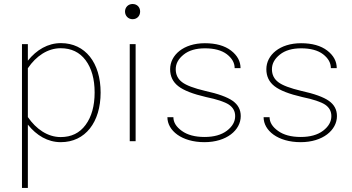

<svg xmlns="http://www.w3.org/2000/svg" viewBox="-20 -703 1751 956"><path d="M89.4 232.9H118.7V-82.5C162.1 -28.3 217.8 4.9 282.7 4.9C404.8 4.9 481 -94.7 481 -242.2C481 -390.1 404.8 -488.3 283.2 -488.3C218.3 -488.3 162.1 -455.1 118.7 -400.9V-483.4H89.4ZM118.7 -119.1V-364.3L119.1 -363.8C159.7 -423.8 217.3 -462.9 282.2 -462.9C335 -462.9 376.5 -442.9 406.2 -403.3C436 -363.3 451.2 -309.6 451.2 -242.7C451.2 -175.3 436 -121.6 406.2 -81.1C376.5 -40.5 335 -20.5 282.2 -20.5C217.3 -20.5 159.7 -60.5 119.1 -119.6Z M602.5 -645.5C602.5 -624.5 618.2 -607.4 640.1 -607.4C663.1 -607.4 677.7 -624.5 677.7 -645.5C677.7 -666.5 663.1 -683.1 640.1 -683.1C618.2 -683.1 602.5 -666.5 602.5 -645.5ZM626 0H655.3V-483.4H626Z M1000 -487.8C893.6 -487.8 827.1 -428.7 827.1 -358.4C827.1 -322.8 840.8 -294.9 867.7 -273.9C894.5 -252.9 940.4 -234.9 1006.3 -219.7C1060.5 -208.5 1098.6 -195.8 1119.6 -182.1C1140.6 -168 1150.9 -148.9 1150.9 -125C1150.9 -97.2 1137.2 -73.2 1109.9 -52.2C1082 -31.2 1044.9 -21 998.5 -21C950.7 -21 913.1 -31.2 885.3 -51.3C857.4 -71.3 843.3 -93.8 843.3 -119.6H813.5C813.5 -52.7 884.8 4.9 998 4.9C1108.4 4.9 1178.7 -55.2 1178.7 -125C1178.7 -156.7 1165.5 -181.6 1138.7 -200.7C1111.8 -219.7 1065.9 -236.3 1001 -250.5C945.8 -263.7 907.7 -277.8 886.7 -293.9C865.7 -309.6 855 -331.1 855 -358.4C855 -386.2 868.2 -410.2 894.5 -431.2C920.4 -452.1 956.1 -462.4 1000.5 -462.4C1046.9 -462.4 1083.5 -452.6 1109.4 -433.1C1135.3 -413.1 1148.4 -390.1 1148.4 -363.8H1177.7C1177.7 -397.5 1162.1 -426.8 1130.4 -451.2C1098.6 -475.6 1055.2 -487.8 1000 -487.8Z M1479 -487.8C1372.6 -487.8 1306.2 -428.7 1306.2 -358.4C1306.2 -322.8 1319.8 -294.9 1346.7 -273.9C1373.5 -252.9 1419.4 -234.9 1485.4 -219.7C1539.6 -208.5 1577.6 -195.8 1598.6 -182.1C1619.6 -168 1629.9 -148.9 1629.9 -125C1629.9 -97.2 1616.2 -73.2 1588.9 -52.2C1561 -31.2 1523.9 -21 1477.5 -21C1429.7 -21 1392.1 -31.2 1364.3 -51.3C1336.4 -71.3 1322.3 -93.8 1322.3 -119.6H1292.5C1292.5 -52.7 1363.8 4.9 1477.1 4.9C1587.4 4.9 1657.7 -55.2 1657.7 -125C1657.7 -156.7 1644.5 -181.6 1617.7 -200.7C1590.8 -219.7 1544.9 -236.3 1480 -250.5C1424.8 -263.7 1386.7 -277.8 1365.7 -293.9C1344.7 -309.6 1334 -331.1 1334 -358.4C1334 -386.2 1347.2 -410.2 1373.5 -431.2C1399.4 -452.1 1435.1 -462.4 1479.5 -462.4C1525.9 -462.4 1562.5 -452.6 1588.4 -433.1C1614.3 -413.1 1627.4 -390.1 1627.4 -363.8H1656.7C1656.7 -397.5 1641.1 -426.8 1609.4 -451.2C1577.6 -475.6 1534.2 -487.8 1479 -487.8Z"/></svg>

Font: Estedad Thin
Style: Regular
Weight: 100
Designer: Amin Abedi
Version: Version 7.3